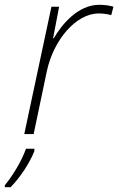

<svg xmlns="http://www.w3.org/2000/svg" viewBox="-70 -558 492 799"><path d="M31 0H70L125 -262C153 -392 246 -502 341 -502C362 -502 379 -499 393 -495L402 -530C386 -535 365 -538 343 -538C254 -538 187 -456 154 -399H151L176 -530H144ZM-50 213V221H-26C15 180 55 117 73 71V61H38C20 113 -18 174 -50 213Z"/></svg>

Font: Noto Sans ExtraLight
Style: Italic
Weight: 200
Italic angle: -12°
Designer: Monotype Design Team
Foundry: Monotype Imaging Inc.
Version: Version 2.013